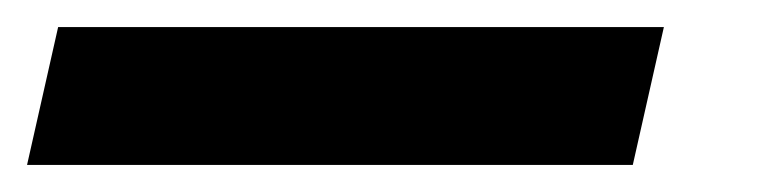

<svg xmlns="http://www.w3.org/2000/svg" viewBox="-25 60 566 142"><path d="M18 80H466L443 182H-5Z"/></svg>

Font: Titillium Web SemiBold
Style: Italic
Weight: 600
Italic angle: -13°
Version: Version 1.002;PS 57.000;hotconv 1.0.70;makeotf.lib2.5.55311